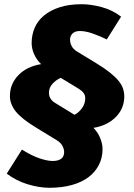

<svg xmlns="http://www.w3.org/2000/svg" viewBox="-20 -698 635 910"><path d="M569 -241Q569 -184 529 -143.5Q489 -103 423 -92Q443 -72 454.5 -44.5Q466 -17 466 9Q466 50 448.5 84Q431 118 399 142Q367 166 320 179Q273 192 215 192Q166 192 111.5 175.5Q57 159 12 125L84 11Q130 40 167.5 52.5Q205 65 229 65Q257 65 270.5 54Q284 43 284 23Q284 9 276 -6.5Q268 -22 248 -34L153 -92Q82 -135 54.5 -170Q27 -205 27 -243Q27 -300 67 -341.5Q107 -383 175 -394Q154 -414 142 -440.5Q130 -467 130 -494Q130 -533 144.5 -566.5Q159 -600 188.5 -624.5Q218 -649 262.5 -663.5Q307 -678 367 -678Q412 -678 463 -664Q514 -650 554 -619L486 -511Q456 -526 421 -538.5Q386 -551 359 -551Q336 -551 324 -539.5Q312 -528 312 -510Q312 -495 319.5 -480Q327 -465 345 -454L440 -396Q476 -374 500.5 -354.5Q525 -335 540.5 -316.5Q556 -298 562.5 -279.5Q569 -261 569 -241ZM384 -232Q384 -247 376 -257.5Q368 -268 352 -278L268 -329Q245 -319 228.5 -300.5Q212 -282 212 -259Q212 -242 220 -230Q228 -218 240 -211L333 -154Q352 -163 368 -184.5Q384 -206 384 -232Z"/></svg>

Font: Celebes Black
Style: Italic
Weight: 900
Italic angle: -10°
Designer: Anugrah Pasau
Foundry: Lafontype
Version: Version 1.000; ttfautohint (v1.8.4)